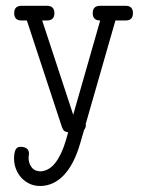

<svg xmlns="http://www.w3.org/2000/svg" viewBox="-20 -450 478 653"><path d="M320.3 -380.4H320.8L229 -59.6L123.5 -380.4H140.1C156.7 -380.4 165 -388.7 165 -405.3C165 -421.9 156.7 -430.2 140.1 -430.2H52.7C36.5 -430.2 28.3 -421.9 28.3 -405.3C28.3 -388.7 36.5 -380.4 52.7 -380.4H71.3L190.9 -17.1C192.5 -11.9 195 -7.9 198.2 -5.1C201.5 -2.4 206.1 -0.7 211.9 0L204.6 25.4C195.5 57.3 183.8 82.8 169.7 101.8C155.5 120.8 138.7 131.2 119.1 132.8C105.1 132.8 94.6 128.2 87.6 118.9C80.6 109.6 77.1 98.6 77.1 85.9C77.1 83.7 77.4 81.4 77.9 79.1C78.4 76.8 78.6 74.5 78.6 72.3C78.6 65.1 76.2 59.5 71.3 55.4C66.4 51.4 59.2 49.3 49.8 49.3C41.3 49.3 35.6 52.9 32.5 60.1C29.4 67.2 27.8 77 27.8 89.4C27.8 101.4 29.9 113 34.2 124.3C38.4 135.5 44.4 145.4 52.2 154.1C60.1 162.7 69.4 169.6 80.3 174.8C91.2 180 103.4 182.6 116.7 182.6C147.3 182.3 174.2 169.9 197.3 145.5C220.4 121.1 238.8 85.4 252.4 38.6L266.1 -8.3C270 -13.2 272 -18.6 272 -24.4C272 -26.7 271.8 -28 271.5 -28.3L372.6 -380.4H407.7C424 -380.4 432.1 -388.7 432.1 -405.3C432.1 -421.9 424 -430.2 407.7 -430.2H320.3C303.7 -430.2 295.4 -421.9 295.4 -405.3C295.4 -388.7 303.7 -380.4 320.3 -380.4Z"/></svg>

Font: Nathan
Style: Regular
Weight: 400
Designer: Peter Wiegel
Foundry: Peter Wiegel
Version: Version 1.001 2009